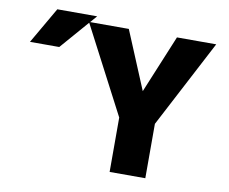

<svg xmlns="http://www.w3.org/2000/svg" viewBox="-82 -872 1165 978"><g transform="rotate(10 500.0 -383.0)"><path d="M137.7 -767.6H343.8L313.5 -732.4H513.7L638.7 -432.6L762.7 -732.4H965.8L728.5 -279.3V2H543.9V-279.3L309.6 -728.5L180.7 -580.1H29.3Z"/></g></svg>

Font: Gen Shin Gothic Monospace Heavy
Style: Bold
Weight: 800
Designer: [Source Han Sans]
Ryoko NISHIZUKA  (kana & ideographs); Paul D. Hunt (Latin, Greek & Cyrillic); Wenlong ZHANG  (bopomofo
Version: Version 1.002.20150607